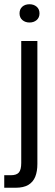

<svg xmlns="http://www.w3.org/2000/svg" viewBox="-37 -717 260 904"><path d="M-17 167V108H14Q41 108 52 95Q63 82 63 50V-524H139V55Q139 90 129 115Q119 140 96.5 153.5Q74 167 36 167ZM102 -611Q82 -611 68.5 -622.5Q55 -634 55 -654Q55 -674 68 -685.5Q81 -697 102 -697Q122 -697 135.5 -685.5Q149 -674 149 -654Q149 -634 135.5 -622.5Q122 -611 102 -611Z"/></svg>

Font: Mona Sans SemiCondensed
Style: Regular
Weight: 400
Width: 4
Designer: Deni Anggara
Foundry: GitHub
Version: Version 2.000